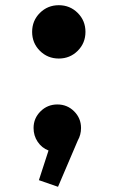

<svg xmlns="http://www.w3.org/2000/svg" viewBox="-20 -572 490 738"><path d="M278.8 -376.8Q249 -347 206 -347Q163 -347 133.2 -376.8Q103.5 -406.5 103.5 -449.5Q103.5 -492.5 133.2 -522.2Q163 -552 206 -552Q249 -552 278.8 -522.2Q308.5 -492.5 308.5 -449.5Q308.5 -406.5 278.8 -376.8ZM291.5 -80Q291.5 -54 279 -32L203 146L129.5 120.5L166.5 6.5Q140.5 -3.5 124.8 -27Q109 -50.5 109 -80Q109 -117.5 135.8 -144Q162.5 -170.5 200.5 -170.5Q238.5 -170.5 265 -144Q291.5 -117.5 291.5 -80Z"/></svg>

Font: League Mono Condensed
Style: Bold
Weight: 700
Width: 1
Designer: Tyler Finck
Foundry: The League of Moveable Type / Tyler Finck
Version: Version 2.210